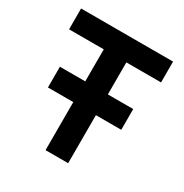

<svg xmlns="http://www.w3.org/2000/svg" viewBox="-161 -820 909 948"><g transform="rotate(30 293.0 -346.5)"><path d="M84 -273.9V-392.1H502V-273.9ZM228.5 0V-693.4H357.4V0ZM30.8 -574.7V-693.4H555.2V-574.7Z"/></g></svg>

Font: Cascadia Code PL
Style: Regular
Weight: 400
Monospace: yes
Designer: Aaron Bell
Foundry: Saja Typeworks
Version: Version 2102.003